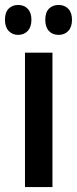

<svg xmlns="http://www.w3.org/2000/svg" viewBox="-39 -756 311 776"><path d="M173 0H62V-543H173ZM-19 -676Q-19 -706 -4 -721Q11 -736 34 -736Q58 -736 73 -720.5Q88 -705 88 -676Q88 -647 73 -631Q58 -615 34 -615Q11 -615 -4 -631Q-19 -647 -19 -676ZM144 -676Q144 -706 159 -721Q174 -736 198 -736Q222 -736 237 -720.5Q252 -705 252 -676Q252 -647 237 -631Q222 -615 198 -615Q173 -615 158.5 -631Q144 -647 144 -676Z"/></svg>

Font: Noto Sans Malayalam ExtraCondensed SemiBold
Style: Regular
Weight: 600
Width: 2
Designer: Jelle Bosma - Monotype Design Team
Foundry: Monotype Imaging Inc.
Version: Version 2.104; ttfautohint (v1.8.4.7-5d5b)